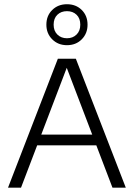

<svg xmlns="http://www.w3.org/2000/svg" viewBox="-20 -866 618 886"><path d="M17 0 247 -595H330L560.5 0H499L282.5 -567.5H293.5L77 0ZM132 -195.5 146.5 -245H430L444 -195.5ZM289 -657.5Q248 -657.5 221 -684.5Q194 -711.5 194 -752Q194 -793.5 221 -820Q248 -846.5 289 -846.5Q330.5 -846.5 357.2 -820Q384 -793.5 384 -752Q384 -711.5 357.2 -684.5Q330.5 -657.5 289 -657.5ZM289 -689.5Q316 -689.5 333.2 -706.5Q350.5 -723.5 350.5 -752Q350.5 -781.5 333.2 -798Q316 -814.5 289 -814.5Q262 -814.5 244.8 -798Q227.5 -781.5 227.5 -752Q227.5 -723.5 244.8 -706.5Q262 -689.5 289 -689.5Z"/></svg>

Font: Encode Sans SC Light
Style: Regular
Weight: 300
Version: Version 3.002